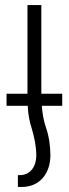

<svg xmlns="http://www.w3.org/2000/svg" viewBox="-20 -507 273 762"><path d="M6 -135V-87H90C92 -51 97 -24 106 3C117 40 124 76 124 109C124 157 98 188 59 188H51V235H67C137 235 180 182 180 109C180 72 174 31 162 -2C153 -28 148 -59 146 -87H227V-135H144V-487H89V-135Z"/></svg>

Font: Noto Sans Armenian SemiCondensed Light
Style: Regular
Weight: 300
Width: 4
Designer: Monotype Design Team
Foundry: Monotype Imaging Inc.
Version: Version 2.008